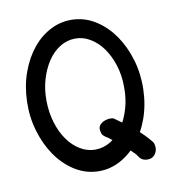

<svg xmlns="http://www.w3.org/2000/svg" viewBox="-112 -813 828 933"><g transform="rotate(-15 302.5 -346.5)"><path d="M22 -394Q13 -318 27.5 -246.5Q42 -175 74 -118.5Q106 -62 153.5 -24.5Q201 13 259 22Q317 31 371.5 10Q426 -11 470 -55Q514 -99 544 -163Q574 -227 583 -304Q592 -381 577.5 -452Q563 -523 531 -579.5Q499 -636 451.5 -673.5Q404 -711 346 -720Q288 -729 233.5 -708.5Q179 -688 135 -643.5Q91 -599 61 -535Q31 -471 22 -394ZM114 -370Q118 -427 137 -475.5Q156 -524 184.5 -559.5Q213 -595 249.5 -613.5Q286 -632 326 -629Q365 -626 398.5 -602Q432 -578 455 -539Q478 -500 489.5 -449Q501 -398 496 -341Q492 -284 473 -235.5Q454 -187 425.5 -151.5Q397 -116 360.5 -97.5Q324 -79 284 -82Q245 -85 211.5 -109Q178 -133 155 -172Q132 -211 121 -262Q110 -313 114 -370ZM337 -192Q327 -181 328.5 -165Q330 -149 333 -144Q338 -137 345.5 -130.5Q353 -124 360 -119Q374 -106 387.5 -93.5Q401 -81 415 -68Q429 -54 441.5 -39.5Q454 -25 467 -10Q472 -3 476.5 6Q481 15 488 20Q491 23 498.5 26Q506 29 515 30Q524 31 534 28.5Q544 26 553 17Q561 8 564.5 -1.5Q568 -11 568 -20Q568 -29 566.5 -35.5Q565 -42 563 -45Q533 -90 492.5 -129.5Q452 -169 409 -204Q406 -207 398 -208.5Q390 -210 379.5 -209.5Q369 -209 357.5 -205Q346 -201 337 -192Z"/></g></svg>

Font: Balpaq
Style: Regular
Weight: 400
Designer: Abay Emes
Version: Version 1.000